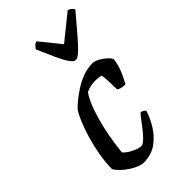

<svg xmlns="http://www.w3.org/2000/svg" viewBox="-233 -829 900 900"><g transform="rotate(-45 217.5 -379.0)"><path d="M153 0Q141 0 123.5 -7Q106 -14 87.5 -26Q69 -38 53 -53Q37 -68 28 -84Q28 -128 36.5 -175.5Q45 -223 58 -267Q71 -311 85.5 -345Q100 -379 112 -396Q122 -407 142.5 -424Q163 -441 190 -458.5Q217 -476 248.5 -488Q280 -500 313 -500Q329 -500 348.5 -489Q368 -478 382.5 -464Q397 -450 398 -441Q394 -407 379.5 -373.5Q365 -340 353 -320Q338 -320 326 -323.5Q314 -327 309 -331Q309 -340 308.5 -359.5Q308 -379 307 -399Q306 -419 303 -428Q293 -431 283 -432Q273 -433 265 -433Q250 -433 234 -429.5Q218 -426 203 -419Q181 -386 165.5 -341.5Q150 -297 139.5 -251Q129 -205 123.5 -166.5Q118 -128 116 -107Q123 -97 138.5 -87Q154 -77 171.5 -70Q189 -63 202 -63Q212 -63 227 -77Q242 -91 257.5 -110.5Q273 -130 287 -149Q301 -168 310 -177Q319 -177 326 -172.5Q333 -168 335 -163Q325 -130 302.5 -92Q280 -54 243.5 -27Q207 0 153 0ZM270 -565Q258 -565 243 -586.5Q228 -608 210.5 -646.5Q193 -685 172 -734Q178 -742 184 -748.5Q190 -755 201 -758L283 -657L408 -758Q419 -754 426.5 -747.5Q434 -741 435 -734Q394 -686 361.5 -647.5Q329 -609 306 -587Q283 -565 270 -565Z"/></g></svg>

Font: Texturina 12pt Medium
Style: Italic
Weight: 500
Italic angle: -11°
Designer: Guillermo Torres Carreño
Foundry: Omnibus-Type
Version: Version 1.002